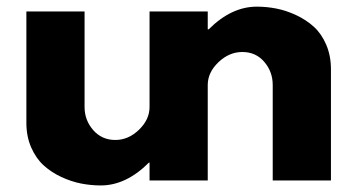

<svg xmlns="http://www.w3.org/2000/svg" viewBox="-20 -548 1088 583"><path d="M60.1 -174.8V-513.2H236.8V-223.1Q236.8 -183.1 262.9 -153.1Q289.1 -123 330.1 -123Q370.1 -123 402.1 -154.1Q434.1 -185.1 434.1 -223.1V-513.2H610.8V-459H613.8Q682.6 -527.8 759.8 -527.8Q789.6 -527.8 819.3 -522Q849.1 -516.1 879.4 -502Q909.7 -487.8 932.9 -466.8Q956.1 -445.8 970.5 -412.4Q984.9 -378.9 984.9 -337.9V0H808.1V-290Q808.1 -330.1 782.5 -360.1Q756.8 -390.1 715.8 -390.1Q675.8 -390.1 643.3 -359.1Q610.8 -328.1 610.8 -290V0H434.1V-54.2H432.1Q362.8 15.1 286.1 15.1Q256.3 15.1 226.3 9.3Q196.3 3.4 166 -10.7Q135.7 -24.9 112.5 -45.9Q89.4 -66.9 74.7 -100.3Q60.1 -133.8 60.1 -174.8Z"/></svg>

Font: Hussar Preview
Style: Bold
Weight: 700
Foundry: Cannot Into Space Fonts, PlusOne Fonts
Version: Version 2.29RC2 "Millennial"